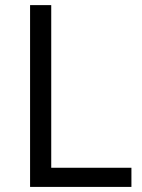

<svg xmlns="http://www.w3.org/2000/svg" viewBox="-20 -734 559 754"><path d="M98.1 0V-713.9H181.2V-75.2H496.1V0Z"/></svg>

Font: f02954597
Style: Regular
Weight: 400
Foundry: Ascender Corporation
Version: Version 1.10